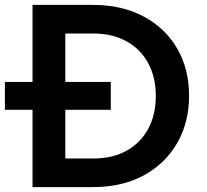

<svg xmlns="http://www.w3.org/2000/svg" viewBox="-56 -765 845 785"><path d="M77 0V-316H-36V-430H77V-745H323Q443 -745 531.5 -697.5Q620 -650 668.5 -566.5Q717 -483 717 -373Q717 -264 668 -179.5Q619 -95 531 -47.5Q443 0 323 0ZM211 -117H326Q404 -117 461 -148.5Q518 -180 549.5 -237.5Q581 -295 581 -373Q581 -450 549.5 -507.5Q518 -565 460.5 -596.5Q403 -628 326 -628H211V-430H397V-316H211Z"/></svg>

Font: Plus Jakarta Text
Style: Bold
Weight: 700
Designer: Gumpita Rahayu
Foundry: Tokotype Studio
Version: Version 1.000